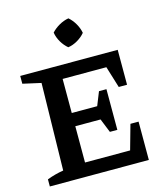

<svg xmlns="http://www.w3.org/2000/svg" viewBox="-129 -996 946 1094"><g transform="rotate(-15 344.0 -449.0)"><path d="M564 -226H612V0H28V-42Q75 -60 125 -68L135 -582L28 -606V-652H603V-446H554L515 -573H257V-372H407L439 -452H483V-212H439L406 -294H257V-80H523ZM378 -898Q400 -879 415.5 -852Q431 -825 436 -797Q418 -775 390.5 -759Q363 -743 335 -739Q313 -757 297 -784Q281 -811 276 -841Q295 -862 322 -877.5Q349 -893 378 -898Z"/></g></svg>

Font: Piazzolla SC SemiBold
Style: Regular
Weight: 600
Designer: Juan Pablo del Peral
Foundry: Huerta Tipografica
Version: Version 1.330